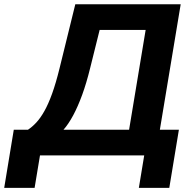

<svg xmlns="http://www.w3.org/2000/svg" viewBox="-54 -748 943 924"><path d="M-33.8 156.2 12.3 -123.5H80.4Q101.1 -137.2 120.9 -158.5Q140.6 -179.7 159.6 -213.4Q178.6 -247 196.8 -297.4Q215 -347.8 232.7 -419.8L308.4 -727.5H815.6L715.3 -123.5H806.9L760.7 156.2H614.2L640 0H138.4L112.5 156.2ZM251.4 -123.5H567.2L646.9 -603.8H425.5L379.7 -419.8Q362.2 -348.5 341.5 -291.6Q320.7 -234.8 298.1 -192.7Q275.4 -150.5 251.4 -123.5Z"/></svg>

Font: Adwaita Sans
Style: Italic
Weight: 400
Italic angle: -9.39999°
Designer: Rasmus Andersson
Foundry: rsms
Version: Version 4.001;git-9221beed3